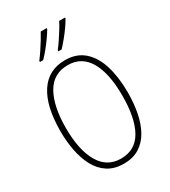

<svg xmlns="http://www.w3.org/2000/svg" viewBox="-228 -1062 1047 1182"><g transform="rotate(-30 295.5 -470.5)"><path d="M535 -358Q535 -282 522 -215.5Q509 -149 481 -98.5Q453 -48 407.5 -19Q362 10 296 10Q230 10 184 -19.5Q138 -49 110 -100.5Q82 -152 69 -218.5Q56 -285 56 -358Q56 -535 118 -629.5Q180 -724 298 -724Q380 -724 432.5 -677.5Q485 -631 510 -548.5Q535 -466 535 -358ZM95 -358Q95 -203 146 -114.5Q197 -26 296 -26Q398 -26 447 -112.5Q496 -199 496 -358Q496 -517 446 -603Q396 -689 298 -689Q195 -689 145 -601Q95 -513 95 -358ZM430 -944Q420 -925 400 -896.5Q380 -868 356.5 -839.5Q333 -811 314 -791H291V-799Q308 -820 327 -848.5Q346 -877 363 -904.5Q380 -932 389 -951H430ZM300 -944Q289 -925 269.5 -897Q250 -869 226.5 -840Q203 -811 183 -791H160V-799Q177 -821 196 -849.5Q215 -878 231.5 -905Q248 -932 258 -951H300Z"/></g></svg>

Font: Noto Sans Thai Cond ExtLt
Style: Regular
Weight: 200
Width: 3
Designer: Monotype Design Team
Foundry: Monotype Imaging Inc.
Version: Version 2.002; ttfautohint (v1.8.4.7-5d5b)